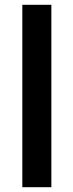

<svg xmlns="http://www.w3.org/2000/svg" viewBox="-20 -780 306 800"><path d="M194 0V-760H73V0Z"/></svg>

Font: Noto Sans Devanagari UI SemiCondensed SemiBold
Style: Regular
Weight: 600
Width: 4
Designer: Jelle Bosma - Monotype Design Team
Foundry: Monotype Imaging Inc.
Version: Version 2.004